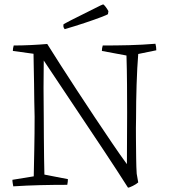

<svg xmlns="http://www.w3.org/2000/svg" viewBox="-20 -849 779 882"><path d="M568 13Q521 -61 457 -157.5Q393 -254 321.5 -360.5Q250 -467 181 -571Q180 -513 180 -445Q180 -377 181 -312Q181 -269 181.5 -219Q182 -169 182.5 -123Q183 -77 184 -47L292 -26Q292 -15 289 0Q225 0 164 1.5Q103 3 41 7Q40 1 38.5 -7Q37 -15 37 -23L135 -39Q136 -90 137.5 -162.5Q139 -235 139 -313Q138 -343 137.5 -383Q137 -423 136.5 -465Q136 -507 135 -543Q134 -579 134 -602L39 -615Q39 -627 43 -640Q80 -640 121.5 -642Q163 -644 197 -647Q223 -605 258.5 -550Q294 -495 334 -433.5Q374 -372 415.5 -310Q457 -248 494.5 -192.5Q532 -137 563 -95Q563 -156 563.5 -218Q564 -280 564 -330Q564 -389 563.5 -460Q563 -531 561 -594L448 -615Q448 -628 452 -640Q514 -640 573.5 -641.5Q633 -643 694 -648Q696 -641 697 -633.5Q698 -626 698 -618L615 -601Q610 -539 607.5 -460.5Q605 -382 605 -304Q604 -264 604.5 -215.5Q605 -167 605.5 -123Q606 -79 608 -51L615 -11Q606 -3 590 5Q574 13 568 13ZM277 -715Q271 -723 271 -729L272 -738L306 -756L442 -824L454 -829Q458 -827 465 -818Q472 -809 478 -798L476 -784Q475 -782 445 -770.5Q415 -759 370 -744Q325 -729 277 -715Z"/></svg>

Font: Labrada Light
Style: Regular
Weight: 300
Designer: Mercedes Jáuregui
Foundry: Omnibus-Type Team
Version: Version 1.000; ttfautohint (v1.8.4.7-5d5b)